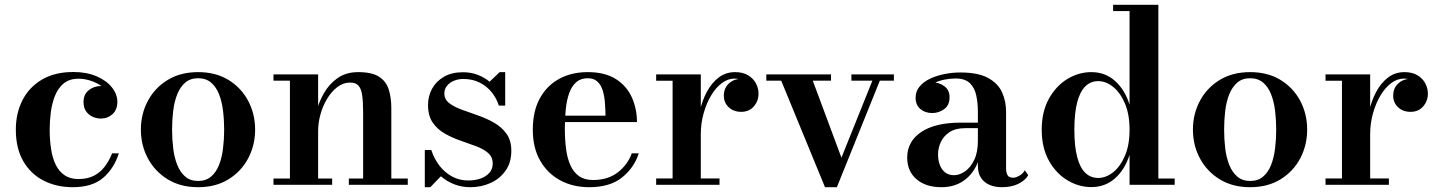

<svg xmlns="http://www.w3.org/2000/svg" viewBox="-20 -770 5991 800"><path d="M283 10Q216 10 162.2 -17.2Q108.5 -44.5 77.2 -98Q46 -151.5 46 -230Q46 -298.5 73.8 -352.8Q101.5 -407 155 -438.5Q208.5 -470 285.5 -470Q341 -470 382.2 -452.2Q423.5 -434.5 446.2 -406Q469 -377.5 469 -345.5Q469 -313 448.8 -294.5Q428.5 -276 400 -276Q383.5 -276 366.8 -283.2Q350 -290.5 339 -305.8Q328 -321 328 -344.5Q328 -377 349.8 -394.2Q371.5 -411.5 400 -411.5Q427 -411.5 447.5 -394.8Q468 -378 468 -345.5H442Q442 -367 429.5 -384.8Q417 -402.5 397 -415.2Q377 -428 353.5 -435Q330 -442 307.5 -442Q269 -442 245.5 -422.5Q222 -403 209.2 -371.2Q196.5 -339.5 191.8 -302.5Q187 -265.5 187 -230Q187 -187 192.8 -149.5Q198.5 -112 212 -84Q225.5 -56 248.8 -40Q272 -24 306.5 -24Q345 -24 371.8 -38Q398.5 -52 416.8 -76.2Q435 -100.5 447 -131H475Q455.5 -68.5 410 -29.2Q364.5 10 283 10Z M805.5 10Q732 10 678.5 -23Q625 -56 596 -110.5Q567 -165 567 -230Q567 -295 596 -349.5Q625 -404 678.5 -436.8Q732 -469.5 805.5 -469.5Q879 -469.5 932.2 -436.8Q985.5 -404 1014.2 -349.5Q1043 -295 1043 -230Q1043 -165 1014.2 -110.5Q985.5 -56 932.2 -23Q879 10 805.5 10ZM805.5 -16Q838 -16 859.2 -34Q880.5 -52 892.5 -82.2Q904.5 -112.5 909.2 -151Q914 -189.5 914 -230Q914 -271 909.2 -309.2Q904.5 -347.5 892.5 -377.8Q880.5 -408 859.2 -426Q838 -444 805.5 -444Q773 -444 752 -426Q731 -408 718.8 -377.8Q706.5 -347.5 701.8 -309.2Q697 -271 697 -230Q697 -189.5 701.8 -151Q706.5 -112.5 718.8 -82.2Q731 -52 752 -34Q773 -16 805.5 -16Z M1305.5 -460V-26H1364V0H1119.5V-26H1188V-434H1119.5V-460ZM1610.5 -319.5V-26H1679V0H1433.5V-26H1493V-303Q1493 -345 1489.2 -372.2Q1485.5 -399.5 1474 -412.8Q1462.5 -426 1439 -426Q1410 -426 1385.5 -407.2Q1361 -388.5 1343 -358.5Q1325 -328.5 1315.2 -293.2Q1305.5 -258 1305.5 -224L1287 -223Q1287 -257 1297 -299.2Q1307 -341.5 1328.8 -380.2Q1350.5 -419 1386 -444.2Q1421.5 -469.5 1472.5 -469.5Q1530 -469.5 1559.5 -450.2Q1589 -431 1599.8 -397Q1610.5 -363 1610.5 -319.5Z M1750 10V-145H1777Q1789.5 -107 1812 -78.5Q1834.5 -50 1864.8 -34Q1895 -18 1931 -18Q1959 -18 1982 -26Q2005 -34 2019 -49.8Q2033 -65.5 2033 -88.5Q2033 -116 2013.5 -132.8Q1994 -149.5 1963.2 -161Q1932.5 -172.5 1898.2 -184.2Q1864 -196 1833.2 -213.5Q1802.5 -231 1783 -259.2Q1763.5 -287.5 1763.5 -333Q1763.5 -369.5 1780.2 -400.2Q1797 -431 1829.5 -450Q1862 -469 1909 -469Q1942.5 -469 1970.5 -458.2Q1998.5 -447.5 2020 -429.5L2062 -469.5H2085V-330H2058.5Q2049.5 -359 2029.8 -384.2Q2010 -409.5 1980 -425.2Q1950 -441 1910 -441Q1889.5 -441 1871.5 -433.5Q1853.5 -426 1842.5 -412.5Q1831.5 -399 1831.5 -380.5Q1831.5 -356 1851.5 -340.5Q1871.5 -325 1903.5 -313.2Q1935.5 -301.5 1971 -289.2Q2006.5 -277 2038.2 -259Q2070 -241 2090.2 -213Q2110.5 -185 2110.5 -141.5Q2110.5 -92.5 2086.5 -58.8Q2062.5 -25 2023.8 -7.5Q1985 10 1939.5 10Q1904 10 1873 -2Q1842 -14 1817 -35.5L1773 10Z M2435 10Q2368 10 2315 -18.2Q2262 -46.5 2231 -100Q2200 -153.5 2200 -230Q2200 -306.5 2229.2 -360Q2258.5 -413.5 2310 -441.5Q2361.5 -469.5 2429 -469.5Q2501.5 -469.5 2546.8 -440.2Q2592 -411 2613 -363.5Q2634 -316 2634 -261.5H2267.5V-288H2503Q2502.5 -314.5 2500.5 -342Q2498.5 -369.5 2491.5 -392.5Q2484.5 -415.5 2469.5 -429.8Q2454.5 -444 2429 -444Q2400 -444 2381.2 -427.8Q2362.5 -411.5 2352 -382.8Q2341.5 -354 2337.5 -316.5Q2333.5 -279 2333.5 -236Q2333.5 -189.5 2338.5 -150.2Q2343.5 -111 2356.5 -81.8Q2369.5 -52.5 2392.5 -36.2Q2415.5 -20 2451 -20Q2512.5 -20 2553.2 -51Q2594 -82 2612.5 -131H2641.5Q2622 -70.5 2571.5 -30.2Q2521 10 2435 10Z M2885 -210.5Q2885 -257.5 2895 -303.5Q2905 -349.5 2925 -387Q2945 -424.5 2974.5 -447Q3004 -469.5 3043 -469.5Q3075 -469.5 3096.8 -456.5Q3118.5 -443.5 3129.5 -423Q3140.5 -402.5 3140.5 -380Q3140.5 -349 3120.8 -326.5Q3101 -304 3068.5 -304Q3036.5 -304 3016.2 -323.2Q2996 -342.5 2996 -370.5Q2996 -403 3017 -422.2Q3038 -441.5 3068.5 -441.5Q3088.5 -441.5 3104.8 -433Q3121 -424.5 3130.2 -410.5Q3139.5 -396.5 3139.5 -380H3113Q3113 -397.5 3103.5 -411.5Q3094 -425.5 3077.2 -434Q3060.5 -442.5 3040 -442.5Q3013 -442.5 2987.8 -423.8Q2962.5 -405 2943 -372.2Q2923.5 -339.5 2911.8 -298Q2900 -256.5 2900 -210.5ZM2900 -460V-26.5H2978V0H2714V-26.5H2782.5V-433.5H2714V-460Z M3704.5 -460V-434H3646L3467 10H3417.5L3235 -434H3173V-460H3442.5V-434H3366.5L3486 -113L3615 -434H3527.5V-460Z M4155 10Q4126 10 4103.5 0.5Q4081 -9 4067.8 -28.5Q4054.5 -48 4054.5 -79V-304.5Q4054.5 -340.5 4047.8 -372.2Q4041 -404 4021 -423.5Q4001 -443 3961 -443Q3941 -443 3918 -438.8Q3895 -434.5 3874.5 -425Q3854 -415.5 3841 -400.2Q3828 -385 3828 -363H3796Q3796 -392 3816.8 -409.5Q3837.5 -427 3864.5 -427Q3892.5 -427 3914.5 -411Q3936.5 -395 3936.5 -365Q3936.5 -331.5 3914 -315.2Q3891.5 -299 3864.5 -299Q3834.5 -299 3814.8 -315.8Q3795 -332.5 3795 -363Q3795 -389 3811 -408.8Q3827 -428.5 3854 -441.5Q3881 -454.5 3914.2 -461.2Q3947.5 -468 3981.5 -468Q4055 -468 4096.5 -445.5Q4138 -423 4155 -385.8Q4172 -348.5 4172 -304.5V-68Q4172 -51.5 4177.8 -40.5Q4183.5 -29.5 4201.5 -29.5Q4212.5 -29.5 4227.2 -37.8Q4242 -46 4250 -60.5L4264.5 -40Q4251 -17.5 4222.5 -3.8Q4194 10 4155 10ZM3902.5 10Q3837.5 10 3798.8 -23.2Q3760 -56.5 3760 -113.5Q3760 -180.5 3818.2 -219.8Q3876.5 -259 3983 -259H4101V-236H4001.5Q3961.5 -236 3936.5 -219.5Q3911.5 -203 3900 -178Q3888.5 -153 3888.5 -127Q3888.5 -103 3895.8 -83.2Q3903 -63.5 3917.8 -51.8Q3932.5 -40 3954.5 -40Q3978 -40 4000.8 -55.8Q4023.5 -71.5 4039 -103.2Q4054.5 -135 4054.5 -183H4070Q4070 -125.5 4049.2 -82Q4028.5 -38.5 3991 -14.2Q3953.5 10 3902.5 10Z M4527 9.5Q4474.5 9.5 4427.2 -19Q4380 -47.5 4350.2 -101Q4320.5 -154.5 4320.5 -229.5Q4320.5 -304.5 4350.2 -358.2Q4380 -412 4427.2 -440.8Q4474.5 -469.5 4527 -469.5Q4585 -469.5 4626 -432.8Q4667 -396 4686.5 -334V-724H4618V-750H4806.5V-26H4874.5V0H4686.5V-125Q4667 -63.5 4626 -27Q4585 9.5 4527 9.5ZM4556 -28.5Q4588 -28.5 4618 -52.2Q4648 -76 4667.2 -120.8Q4686.5 -165.5 4686.5 -229.5Q4686.5 -293.5 4667.2 -338.8Q4648 -384 4618 -408Q4588 -432 4556 -432Q4524.5 -432 4502.2 -410.2Q4480 -388.5 4468.2 -343.5Q4456.5 -298.5 4456.5 -229.5Q4456.5 -160.5 4468.2 -115.8Q4480 -71 4502.2 -49.8Q4524.5 -28.5 4556 -28.5Z M5189 10Q5115.5 10 5062 -23Q5008.5 -56 4979.5 -110.5Q4950.5 -165 4950.5 -230Q4950.5 -295 4979.5 -349.5Q5008.5 -404 5062 -436.8Q5115.5 -469.5 5189 -469.5Q5262.5 -469.5 5315.8 -436.8Q5369 -404 5397.8 -349.5Q5426.5 -295 5426.5 -230Q5426.5 -165 5397.8 -110.5Q5369 -56 5315.8 -23Q5262.5 10 5189 10ZM5189 -16Q5221.5 -16 5242.8 -34Q5264 -52 5276 -82.2Q5288 -112.5 5292.8 -151Q5297.5 -189.5 5297.5 -230Q5297.5 -271 5292.8 -309.2Q5288 -347.5 5276 -377.8Q5264 -408 5242.8 -426Q5221.5 -444 5189 -444Q5156.5 -444 5135.5 -426Q5114.5 -408 5102.2 -377.8Q5090 -347.5 5085.2 -309.2Q5080.5 -271 5080.5 -230Q5080.5 -189.5 5085.2 -151Q5090 -112.5 5102.2 -82.2Q5114.5 -52 5135.5 -34Q5156.5 -16 5189 -16Z M5674 -210.5Q5674 -257.5 5684 -303.5Q5694 -349.5 5714 -387Q5734 -424.5 5763.5 -447Q5793 -469.5 5832 -469.5Q5864 -469.5 5885.8 -456.5Q5907.5 -443.5 5918.5 -423Q5929.5 -402.5 5929.5 -380Q5929.5 -349 5909.8 -326.5Q5890 -304 5857.5 -304Q5825.5 -304 5805.2 -323.2Q5785 -342.5 5785 -370.5Q5785 -403 5806 -422.2Q5827 -441.5 5857.5 -441.5Q5877.5 -441.5 5893.8 -433Q5910 -424.5 5919.2 -410.5Q5928.5 -396.5 5928.5 -380H5902Q5902 -397.5 5892.5 -411.5Q5883 -425.5 5866.2 -434Q5849.5 -442.5 5829 -442.5Q5802 -442.5 5776.8 -423.8Q5751.5 -405 5732 -372.2Q5712.5 -339.5 5700.8 -298Q5689 -256.5 5689 -210.5ZM5689 -460V-26.5H5767V0H5503V-26.5H5571.5V-433.5H5503V-460Z"/></svg>

Font: Bodoni Moda 9pt SemiBold
Style: Regular
Weight: 600
Designer: Owen Earl
Foundry: indestructible type
Version: Version 2.005